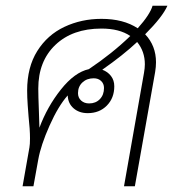

<svg xmlns="http://www.w3.org/2000/svg" viewBox="-20 -652 620 672"><path d="M488 -532Q526 -492 526 -434Q526 -418 523 -400L452 0H414L484 -397Q487 -414 487 -427Q487 -472 460 -505Q411 -459 338 -408Q357 -401 368.5 -386Q380 -371 380 -350Q380 -309 354 -282.5Q328 -256 287 -256Q257 -256 237.5 -273Q218 -290 217 -318Q184 -281 153.5 -212.5Q123 -144 114 -94L97 0H59L83 -136Q85 -146 85 -168Q85 -199 80 -244Q79 -255 77 -283.5Q75 -312 75 -335Q75 -417 110.5 -473.5Q146 -530 205.5 -558Q265 -586 335 -586Q412 -586 462 -553Q505 -601 514 -632H566Q549 -593 488 -532ZM291 -410Q373 -465 436 -526Q398 -552 335 -552Q234 -552 174 -495Q114 -438 114 -342Q114 -317 116 -267Q118 -221 118 -205Q145 -278 193 -338.5Q241 -399 291 -410ZM344 -344Q344 -359 334 -368.5Q324 -378 308 -378Q284 -378 268.5 -363.5Q253 -349 253 -326Q253 -310 264 -300Q275 -290 292 -290Q315 -290 329.5 -305Q344 -320 344 -344Z"/></svg>

Font: Sarabun Thin
Style: Italic
Weight: 250
Italic angle: -10°
Designer: Suppakit Chalermlarp | Katatrad Co.,Ltd.
Foundry: Cadson Demak Co.,Ltd.
Version: Version 1.000; ttfautohint (v1.6)